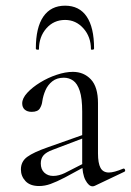

<svg xmlns="http://www.w3.org/2000/svg" viewBox="-20 -648 461 676"><path d="M314.2 6Q310.2 8 305.8 8Q292.6 8 281 -13.6Q269.4 -35.2 269.4 -76.2V-255Q269.4 -302 260.8 -328Q252.2 -354 237.6 -364.2Q223 -374.4 204.8 -374.4Q180.2 -374.4 164.2 -361.7Q148.2 -349 140 -330.1Q131.8 -311.2 129 -291.8Q127.6 -278 120.2 -266.1Q112.8 -254.2 91.6 -254.2Q76.2 -254.2 67.2 -262Q58.2 -269.8 58.2 -284Q58.2 -302 76 -321.3Q93.8 -340.6 121.3 -357.5Q148.8 -374.4 179.6 -384.7Q210.4 -395 236.6 -395Q275 -395 300 -368.5Q325 -342 325 -285V-108Q325 -73.4 333.9 -57Q342.8 -40.6 363.4 -40.6Q381.4 -40.6 413.2 -54Q418 -56 420.1 -50.5Q422.2 -45 417.2 -43ZM117.8 7Q86 7 69.8 -10.3Q53.6 -27.6 53.6 -51.4Q53.6 -79.4 75.9 -95.7Q98.2 -112 148.2 -129.4L279.4 -175.8L281.8 -164.8L165.6 -120.6Q142.6 -112.2 133.1 -101Q123.6 -89.8 123.6 -72.8Q123.6 -51.8 136 -40.2Q148.4 -28.6 167.2 -28.6Q177.6 -28.6 187.9 -31.3Q198.2 -34 207.8 -38.6L293.2 -82.2L295 -70L208.2 -23Q178.4 -7.6 158 -0.3Q137.6 7 117.8 7ZM117.2 -474.6Q117.2 -472.6 111.7 -473Q106.2 -473.4 106.2 -477.2Q106.2 -551.4 132.7 -589.7Q159.2 -628 209.2 -628Q259.2 -628 285.2 -589.7Q311.2 -551.4 311.2 -477.2Q311.2 -473.4 305.7 -473Q300.2 -472.6 300.2 -474.6Q300.2 -518.4 273.7 -548.1Q247.2 -577.8 209.2 -577.8Q169.2 -577.8 143.2 -548.1Q117.2 -518.4 117.2 -474.6Z"/></svg>

Font: Cormorant Light
Style: Regular
Weight: 300
Designer: Christian Thalmann (Catharsis Fonts)
Foundry: Catharsis Fonts
Version: Version 4.000